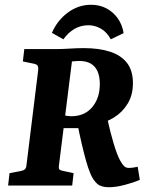

<svg xmlns="http://www.w3.org/2000/svg" viewBox="-20 -779 626 806"><path d="M14 0 20 -52 67 -61Q78 -63 84 -68Q90 -73 91 -85L140 -482Q142 -499 137 -504.5Q132 -510 120 -512L76 -521L82 -573H217Q243 -573 273 -575Q303 -577 332 -577Q396 -577 442 -562Q488 -547 513 -515Q538 -483 538 -430Q538 -380 516 -344Q494 -308 459.5 -286.5Q425 -265 385 -256L345 -241H235L242 -298Q250 -294 261 -292.5Q272 -291 279 -291Q335 -291 367 -329Q399 -367 399 -426Q399 -458 389.5 -479.5Q380 -501 361 -512Q342 -523 314 -523Q307 -523 298.5 -522.5Q290 -522 282 -521L227 -81Q226 -71 229.5 -67.5Q233 -64 243 -62L289 -52L283 0ZM437 7Q404 7 387.5 -8Q371 -23 360 -49Q350 -72 340.5 -106.5Q331 -141 322 -180Q313 -219 306 -255L431 -279Q442 -227 457 -177Q472 -127 485 -104Q494 -88 501.5 -81Q509 -74 522 -74Q536 -74 558 -79L567 -24Q539 -12 502.5 -2.5Q466 7 437 7ZM445 -614Q429 -644 404 -658.5Q379 -673 351 -673Q319 -673 292.5 -657.5Q266 -642 246 -614L198 -641Q220 -693 264.5 -726Q309 -759 362 -759Q398 -759 426.5 -744Q455 -729 474 -702.5Q493 -676 499 -640Z"/></svg>

Font: Rasa
Style: Italic
Weight: 400
Italic angle: -7.10001°
Designer: Anna Giedrys (Yrsa+Rasa design), David Brezina (Yrsa art-direction, Rasa art-direction, design)
Foundry: Rosetta Type Foundry
Version: Version 2.004